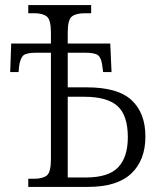

<svg xmlns="http://www.w3.org/2000/svg" viewBox="-20 -734 631 754"><path d="M91 0V-32H113Q148 -32 164 -45Q180 -58 180 -109V-527H123Q85 -527 72.5 -517Q60 -507 55 -474L53 -451H20L24 -563H180V-606Q180 -656 164 -669Q148 -682 115 -682H91V-714H338V-682H313Q278 -682 262 -669Q246 -656 246 -607V-563H413L418 -451H385L382 -474Q378 -507 365 -517Q352 -527 314 -527H246V-391H321Q443 -391 497 -340.5Q551 -290 551 -198Q551 -105 495.5 -52.5Q440 0 325 0ZM317 -37Q406 -37 444 -77Q482 -117 482 -195Q482 -281 441.5 -317.5Q401 -354 311 -354H246V-37Z"/></svg>

Font: Noto Serif SemiCondensed Light
Style: Regular
Weight: 300
Width: 4
Designer: Monotype Design Team
Foundry: Monotype Imaging Inc.
Version: Version 2.013